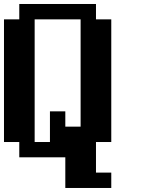

<svg xmlns="http://www.w3.org/2000/svg" viewBox="-20 -789 732 963"><path d="M230.5 -76.7V-230.5H307.6V-153.8H384.3V-691.9H153.8V-76.7ZM307.6 153.8V0H76.7V-76.7H0V-691.9H76.7V-769H461.4V-691.9H538.1V-76.7H461.4V76.7H538.1V153.8Z"/></svg>

Font: Good Old DOS
Style: Regular
Weight: 400
Designer: Vasily Draigo
Foundry: Vasily Draigo
Version: 1.0